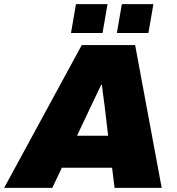

<svg xmlns="http://www.w3.org/2000/svg" viewBox="-57 -905 855 925"><path d="M-37 0 337 -688H594L722 0H495L483 -97H241L195 0ZM314 -251H464L451 -361Q449 -378 447 -395Q445 -412 442.5 -428.5Q440 -445 438 -462Q436 -479 434 -496H430Q420 -474 409 -451.5Q398 -429 387.5 -406.5Q377 -384 366 -361ZM285 -746 309 -885H461L437 -746ZM506 -746 530 -885H682L658 -746Z"/></svg>

Font: Archivo SemiBold Black
Style: Italic
Weight: 900
Italic angle: -10°
Version: Version 2.001